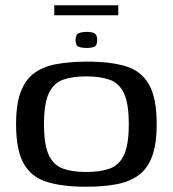

<svg xmlns="http://www.w3.org/2000/svg" viewBox="-20 -702 656 729"><path d="M305 7Q218 7 159 -11Q100 -29 70.5 -80Q41 -131 41 -231Q41 -307 59 -354Q77 -401 111.5 -425.5Q146 -450 196.5 -459Q247 -468 312 -468Q399 -468 457.5 -450.5Q516 -433 545.5 -381.5Q575 -330 575 -231Q575 -154 557 -107Q539 -60 504.5 -35.5Q470 -11 420 -2Q370 7 305 7ZM307 -49Q361 -49 397 -62Q433 -75 451 -114Q469 -153 469 -231Q469 -308 451 -347Q433 -386 397 -399Q361 -412 307 -412Q254 -412 218.5 -399Q183 -386 165 -347Q147 -308 147 -231Q147 -153 165 -114Q183 -75 218.5 -62Q254 -49 307 -49ZM309 -520Q290 -520 278.5 -524.5Q267 -529 267 -550Q267 -571 279 -576Q291 -581 310 -581Q328 -581 338.5 -575.5Q349 -570 349 -550Q349 -529 338 -524.5Q327 -520 309 -520ZM186 -644V-682H429V-644Z"/></svg>

Font: Genos Medium
Style: Regular
Weight: 500
Designer: Robert E. Leuschke
Foundry: Robert E. Leuschke
Version: Version 1.010; ttfautohint (v1.8.3)